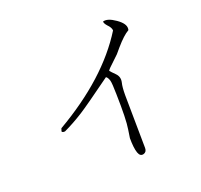

<svg xmlns="http://www.w3.org/2000/svg" viewBox="-139 -919 1199 1143"><g transform="rotate(-20 460.0 -347.5)"><path d="M749 -659Q715 -640 664 -581Q646 -559 636 -548L572 -487Q564 -479 559 -471Q563 -465 590 -438Q614 -414 606 -380Q599 -353 599 -302L603 34Q603 59 582 65Q559 71 549 42Q538 10 538 -52Q538 -57 546 -105Q556 -164 552 -325Q551 -394 546 -413Q539 -436 528 -442Q363 -322 314 -291Q249 -250 189 -222Q172 -220 169 -229L175 -247Q509 -441 663 -689Q663 -707 640 -730Q625 -747 625 -759Q655 -769 705 -734Q754 -700 751 -668Q751 -663 749 -659Z"/></g></svg>

Font: cwTeXKai
Style: Medium
Weight: 500
Version: Version 1.17